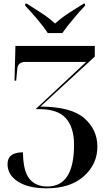

<svg xmlns="http://www.w3.org/2000/svg" viewBox="-20 -786 574 1045"><path d="M240 -606H319Q343 -640 378.5 -682.5Q414 -725 443 -755V-766H435Q399 -744 356.5 -716.5Q314 -689 280 -658Q246 -689 203.5 -716.5Q161 -744 126 -766H117V-755Q146 -725 182 -682.5Q218 -640 240 -606ZM234 239Q362 239 436 173.5Q510 108 510 12Q510 -80 439 -142.5Q368 -205 200 -206L496 -478V-536H64L59 -347H68L74 -411Q77 -449 119 -449H449L176 -194V-192H194Q295 -192 339 -142Q383 -92 383 2Q383 229 238 229Q174 229 140 187Q106 145 105 43Q21 43 21 107Q21 166 78 202.5Q135 239 234 239Z"/></svg>

Font: Noto Serif Display Semi
Style: Regular
Weight: 600
Designer: Monotype Design Team
Foundry: Monotype Imaging Inc.
Version: Version 1.900